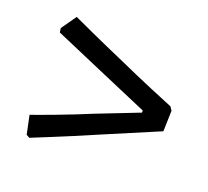

<svg xmlns="http://www.w3.org/2000/svg" viewBox="-80 -568 652 602"><g transform="rotate(20 245.5 -267.5)"><path d="M60 -70 47 -132Q65 -138 125 -160.5Q185 -183 235 -204L376 -259V-266L222 -332L48 -407L46 -421L81 -471Q98 -463 147.5 -440.5Q197 -418 259 -391Q319 -364 376 -340Q433 -316 453 -308L461 -296L459 -227L261 -143Q194 -114 141 -92.5Q88 -71 71 -64Z"/></g></svg>

Font: Alegreya SC Medium
Style: Regular
Weight: 500
Designer: Juan Pablo del Peral
Foundry: Huerta Tipografica
Version: Version 2.007; ttfautohint (v1.6)